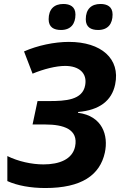

<svg xmlns="http://www.w3.org/2000/svg" viewBox="-20 -937 609 967"><path d="M474 -786C524 -786 547 -817 547 -864C547 -904 519 -917 486 -917C439 -917 412 -890 412 -840C412 -800 438 -786 474 -786ZM287 -786C337 -786 360 -817 360 -864C360 -904 332 -917 299 -917C252 -917 225 -890 225 -840C225 -800 251 -786 287 -786ZM208 10C391 10 483 -55 508 -168C527 -255 496 -353 373 -369V-373C480 -382 543 -429 560 -512C587 -641 490 -726 327 -726C254 -726 169 -708 101 -678L144 -566C199 -589 262 -605 308 -605C379 -605 420 -568 409 -508C396 -433 310 -428 227 -428H169L144 -310H209C298 -310 377 -287 358 -198C344 -135 280 -109 199 -109C139 -109 72 -124 17 -151V-25C68 -2 135 10 208 10Z"/></svg>

Font: Noto Sans
Style: Bold Italic
Weight: 700
Italic angle: -12°
Designer: Monotype Design Team
Foundry: Monotype Imaging Inc.
Version: Version 2.013